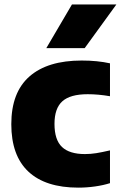

<svg xmlns="http://www.w3.org/2000/svg" viewBox="-20 -828 540 858"><path d="M30.5 -273Q30.5 -415 111.5 -486.2Q192.5 -557.5 345 -557.5Q415 -557.5 471.5 -545V-398Q419 -407 372 -407Q294 -407 258.8 -375.5Q223.5 -344 223.5 -274.5Q223.5 -203 257 -171.2Q290.5 -139.5 359.5 -139.5Q384.5 -139.5 409.8 -143.5Q435 -147.5 471.5 -156V-9.5Q441.5 0 404.8 5.2Q368 10.5 330 10.5Q183.5 10.5 107 -61Q30.5 -132.5 30.5 -273ZM187 -613 301.5 -808H500L358.5 -613Z"/></svg>

Font: Encode Sans ExtraBold
Style: Regular
Weight: 800
Designer: Multiple Designers
Foundry: Impallari Type
Version: Version 2.000